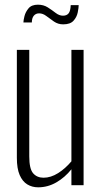

<svg xmlns="http://www.w3.org/2000/svg" viewBox="-20 -791 435 820"><path d="M143 9Q117 9 96.5 -3.5Q76 -16 64 -43.5Q52 -71 52 -117V-578H105V-123Q105 -70 121.5 -51Q138 -32 166 -32Q197 -32 228 -51.5Q259 -71 285 -102V-578H337V0H285V-68Q257 -33 220.5 -12Q184 9 143 9ZM250 -687Q228 -687 210.5 -699Q193 -711 178 -722.5Q163 -734 147 -734Q133 -734 124.5 -724Q116 -714 116 -695H80Q80 -704 84.5 -722Q89 -740 102 -755.5Q115 -771 142 -771Q166 -771 184 -759.5Q202 -748 217.5 -736Q233 -724 249 -724Q265 -724 273 -734Q281 -744 282 -769H316Q316 -758 312 -738Q308 -718 294 -702.5Q280 -687 250 -687Z"/></svg>

Font: Oswald ExtraLight
Style: Regular
Weight: 250
Designer: Vernon Adams
Foundry: Vernon Adams
Version: Version 4.100; ttfautohint (v1.8.1.43-b0c9)